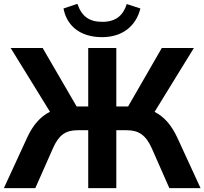

<svg xmlns="http://www.w3.org/2000/svg" viewBox="-21 -965 1049 985"><path d="M160.2 0 251 -205.1C280.3 -271.5 314.9 -296.9 377 -296.9H431.6V0H575.7V-296.9H629.4C691.4 -296.9 727.5 -271 757.3 -205.1L847.7 0H1007.8L888.7 -258.8C858.9 -322.3 822.3 -365.7 772 -391.1L973.6 -718.8H809.1L636.2 -418.9H575.7V-718.8H431.6V-418.9H372.1L197.8 -718.8H33.7L235.4 -391.6C186 -366.7 148.4 -324.2 118.2 -258.8L-1 0ZM502.9 -774.4C607.4 -774.4 676.8 -831.5 699.2 -921.4L629.4 -944.3C610.4 -884.3 571.8 -853 503.9 -853C436.5 -853 398.4 -880.9 376 -945.3L304.7 -921.4C320.8 -836.9 385.3 -774.4 502.9 -774.4Z"/></svg>

Font: Winston
Style: Bold
Weight: 700
Designer: Vernon Adams, Kim Jin-seong, David Berlow, Cristiano Sobral
Foundry: The Winston Project Authors
Version: Version 3.004